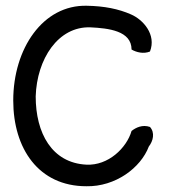

<svg xmlns="http://www.w3.org/2000/svg" viewBox="-20 -615 586 667"><path d="M26 -266C26 -99 114 32 280 32C381 34 469 -32 497 -106C512 -125 519 -154 501 -174C475 -183 452 -172 437 -160C420 -101 356 -39 280 -43C160 -49 104 -153 104 -280C108 -410 182 -524 294 -520C357 -517 437 -508 437 -443C454 -433 479 -427 501 -436C524 -495 477 -547 435 -565C392 -584 342 -594 282 -595C129 -599 26 -446 26 -266Z"/></svg>

Font: Snowfall
Style: Regular
Weight: 400
Designer: Jasper
Foundry: Cannot Into Space Fonts
Version: Version 0.9